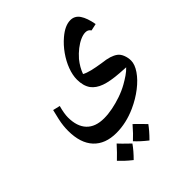

<svg xmlns="http://www.w3.org/2000/svg" viewBox="-219 -504 1067 1067"><g transform="rotate(-45 315.0 29.5)"><path d="M250 255Q163 255 115.5 204Q68 153 68 56Q68 38 70 18Q72 -2 77.5 -27Q83 -52 91 -84L133 -74Q120 -27 120 3Q120 74 155.5 111.5Q191 149 259 149Q291 149 326.5 142Q362 135 398.5 122.5Q435 110 467 92Q490 79 510.5 65Q531 51 546 35Q534 34 522 33.5Q510 33 498 32Q428 27 387.5 12.5Q347 -2 326 -30Q304 -61 304 -110Q304 -145 319 -185Q334 -225 360.5 -262.5Q387 -300 420 -328Q469 -370 512 -370Q546 -370 566 -340.5Q586 -311 596 -255L555 -246Q548 -256 540.5 -259.5Q533 -263 523 -263Q505 -263 482.5 -253Q460 -243 437 -225Q414 -207 393 -183Q364 -147 350 -108Q368 -98 397 -91Q426 -84 465 -78Q501 -74 523 -67Q545 -60 560 -49Q575 -38 583.5 -16.5Q592 5 592 28Q592 58 567.5 94Q543 130 500.5 163Q458 196 405 220Q327 255 250 255ZM350 414Q307 380 282 352Q311 326 348 283Q352 286 367 301.5Q382 317 410 345Q400 359 385 376.5Q370 394 350 414ZM211 429Q187 410 170 394Q153 378 142 366Q158 351 175 333.5Q192 316 209 297Q215 304 230.5 319.5Q246 335 271 359Q259 376 244 393.5Q229 411 211 429Z"/></g></svg>

Font: Noto Naskh Arabic SemiBold
Style: Regular
Weight: 600
Designer: Monotype Design Team, David Williams, Mohamad Dakak and Nizar Qandah
Foundry: Monotype Imaging Inc.
Version: Version 2.016